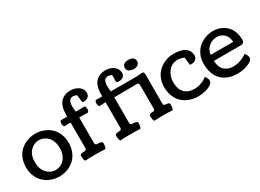

<svg xmlns="http://www.w3.org/2000/svg" viewBox="-30 -1437 2884 2132"><g transform="rotate(-30 1412.0 -371.0)"><path d="M291 -534.7Q343.3 -534.7 391.6 -517.1Q439.9 -499.5 478.8 -466.6Q517.6 -433.6 541 -380.4Q564.5 -327.1 564.5 -261.2Q564.5 -195.3 541 -141.8Q517.6 -88.4 478.8 -55.2Q439.9 -22 391.6 -4.4Q343.3 13.2 291 13.2Q238.3 13.2 189.9 -4.4Q141.6 -22 102.5 -55.2Q63.5 -88.4 40 -141.8Q16.6 -195.3 16.6 -261.2Q16.6 -327.1 40 -380.4Q63.5 -433.6 102.5 -466.6Q141.6 -499.5 189.9 -517.1Q238.3 -534.7 291 -534.7ZM290 -70.3Q320.8 -70.3 349.1 -82.5Q377.4 -94.7 400.1 -117.9Q422.9 -141.1 436.5 -178.2Q450.2 -215.3 450.2 -261.2Q450.2 -307.1 436.5 -344.2Q422.9 -381.3 400.1 -404.3Q377.4 -427.2 349.1 -439.5Q320.8 -451.7 290 -451.7Q225.6 -451.7 178.2 -401.4Q130.9 -351.1 130.9 -261.2Q130.9 -171.4 178.2 -120.8Q225.6 -70.3 290 -70.3Z M805.7 -445.3V-122.6Q805.7 -115.2 806.4 -111.1Q807.1 -106.9 809.8 -101.6Q812.5 -96.2 819.3 -93.5Q826.2 -90.8 836.9 -90.8Q861.3 -90.8 878.9 -85Q896.5 -79.1 896.5 -67.4Q896.5 -10.3 880.4 3.9Q827.1 0 755.4 0Q668.5 0 625.5 3.9Q609.4 -10.7 609.4 -67.4Q609.4 -79.1 625.5 -85Q641.6 -90.8 664.1 -90.8Q683.1 -90.8 689 -98.9Q694.8 -106.9 694.8 -121.6V-445.3H688Q627 -444.3 624 -441.9Q599.6 -441.9 599.6 -483.9Q599.6 -515.6 615.7 -521.5Q626.5 -520.5 678.7 -520.5H694.8V-547.4Q694.8 -595.7 705.1 -632.8Q715.3 -669.9 732.2 -692.6Q749 -715.3 772.5 -729.7Q795.9 -744.1 819.6 -749.5Q843.3 -754.9 870.1 -754.9Q929.7 -754.9 973.1 -723.1Q1016.6 -691.4 1016.6 -641.6Q1016.6 -607.4 994.4 -589.8Q972.2 -572.3 939.9 -572.3Q927.2 -572.3 922.9 -576.2Q918.5 -580.1 918.5 -588.9L909.2 -671.4Q883.8 -684.1 861.3 -684.1Q829.1 -684.1 814.5 -659.2Q799.8 -634.3 799.8 -595.2Q799.8 -556.2 805.7 -521H852.5Q899.4 -521 915.5 -522.5Q931.6 -516.6 931.6 -484.9Q931.6 -442.9 907.2 -442.9Q905.8 -443.8 890.6 -444.6Q875.5 -445.3 860.8 -445.3H846.2Z M1554.2 -447.3Q1564.5 -444.8 1567.9 -435.5Q1571.3 -426.3 1571.3 -397.9V-121.6Q1571.3 -106.9 1565.4 -98.9Q1559.6 -90.8 1540.5 -90.8Q1522 -90.8 1508.8 -85Q1495.6 -79.1 1495.6 -67.4Q1495.6 -10.7 1511.7 3.9Q1568.8 0 1634.8 0Q1698.2 0 1742.2 3.9Q1758.3 -10.3 1758.3 -67.4Q1758.3 -79.1 1745.1 -85Q1731.9 -90.8 1713.4 -90.8Q1702.6 -90.8 1695.8 -93.5Q1689 -96.2 1686.3 -101.6Q1683.6 -106.9 1682.9 -111.1Q1682.1 -115.2 1682.1 -122.6V-478.5Q1682.1 -509.3 1677 -517.8Q1671.9 -526.4 1654.8 -526.4Q1653.3 -526.4 1627.4 -523.7Q1601.6 -521 1578.1 -521H1301.8H1254.9Q1249 -556.2 1249 -595.2Q1249 -634.3 1263.7 -659.2Q1278.3 -684.1 1310.5 -684.1Q1333 -684.1 1358.4 -671.4Q1358.4 -653.8 1358.2 -626.2Q1357.9 -598.6 1357.9 -588.9Q1357.9 -580.1 1364.3 -576.2Q1370.6 -572.3 1389.2 -572.3Q1421.4 -572.3 1443.6 -588.6Q1465.8 -605 1465.8 -636.7Q1465.8 -689 1422.4 -721.9Q1378.9 -754.9 1319.3 -754.9Q1292.5 -754.9 1268.8 -749.5Q1245.1 -744.1 1221.7 -729.7Q1198.2 -715.3 1181.4 -692.6Q1164.6 -669.9 1154.3 -632.8Q1144 -595.7 1144 -547.4V-520.5H1127.9Q1075.7 -520.5 1064.9 -521.5Q1048.8 -515.6 1048.8 -483.9Q1048.8 -441.9 1073.2 -441.9Q1074.7 -442.9 1090.6 -443.8Q1106.4 -444.8 1122.1 -445.3H1137.2H1144V-121.6Q1144 -106.9 1138.2 -98.9Q1132.3 -90.8 1113.3 -90.8Q1090.8 -90.8 1074.7 -85Q1058.6 -79.1 1058.6 -67.4Q1058.6 -10.7 1074.7 3.9Q1117.7 0 1204.6 0Q1276.4 0 1329.6 3.9Q1345.7 -10.3 1345.7 -67.4Q1345.7 -79.1 1328.1 -85Q1310.5 -90.8 1286.1 -90.8Q1275.4 -90.8 1268.6 -93.5Q1261.7 -96.2 1259 -101.6Q1256.3 -106.9 1255.6 -111.1Q1254.9 -115.2 1254.9 -122.6V-445.3H1295.4Q1457.5 -446.3 1554.2 -447.3ZM1601.6 -607.9Q1589.8 -607.9 1577.6 -610.1Q1565.4 -612.3 1551 -618.2Q1536.6 -624 1527.6 -636.7Q1518.6 -649.4 1518.6 -667Q1518.6 -727.1 1599.6 -727.1Q1622.6 -727.1 1638.4 -721.2Q1654.3 -715.3 1661.9 -705.6Q1669.4 -695.8 1672.4 -686.5Q1675.3 -677.2 1675.3 -666.5Q1675.3 -644.5 1661.6 -630.4Q1647.9 -616.2 1632.6 -612.1Q1617.2 -607.9 1601.6 -607.9Z M2259.8 -404.3Q2259.8 -375.5 2239.5 -355.5Q2219.2 -335.4 2175.8 -335.4Q2165.5 -335.4 2163.3 -340.1Q2161.1 -344.7 2159.2 -364.7L2151.9 -434.6Q2148.4 -437 2142.3 -440.2Q2136.2 -443.4 2115 -449Q2093.8 -454.6 2070.3 -454.6Q1996.1 -454.6 1950.4 -397.2Q1904.8 -339.8 1904.8 -260.7Q1904.8 -175.3 1949.2 -127.4Q1993.7 -79.6 2077.6 -79.6Q2116.7 -79.6 2162.8 -96.2Q2209 -112.8 2238.3 -138.7Q2266.1 -106 2266.1 -76.2Q2266.1 -51.8 2237.3 -30.8Q2208.5 -9.8 2163.3 1.7Q2118.2 13.2 2069.3 13.2Q2012.7 13.2 1962.6 -4.6Q1912.6 -22.5 1874 -56.4Q1835.4 -90.3 1813 -144.3Q1790.5 -198.2 1790.5 -266.1Q1790.5 -329.1 1814.2 -381.1Q1837.9 -433.1 1877 -466.1Q1916 -499 1964.6 -516.8Q2013.2 -534.7 2064.5 -534.7Q2116.7 -534.7 2155.5 -524.2Q2194.3 -513.7 2216.6 -495.1Q2238.8 -476.6 2249.3 -453.9Q2259.8 -431.2 2259.8 -404.3Z M2806.2 -288.6Q2806.2 -266.1 2794.7 -254.2Q2783.2 -242.2 2751.5 -242.2H2414.6Q2416.5 -197.8 2430.2 -165.5Q2443.8 -133.3 2466.3 -115Q2488.8 -96.7 2515.6 -88.1Q2542.5 -79.6 2574.2 -79.6Q2618.7 -79.6 2665 -95.2Q2711.4 -110.8 2749 -139.2Q2776.9 -106.4 2776.9 -74.7Q2776.9 -53.7 2749 -33.4Q2721.2 -13.2 2673.8 0Q2626.5 13.2 2575.2 13.2Q2533.2 13.2 2495.4 4.9Q2457.5 -3.4 2421.1 -24.2Q2384.8 -44.9 2358.4 -76.7Q2332 -108.4 2315.9 -158.2Q2299.8 -208 2299.8 -271Q2299.8 -332.5 2323.2 -383.8Q2346.7 -435.1 2385.3 -467.5Q2423.8 -500 2471.4 -517.6Q2519 -535.2 2569.3 -535.2Q2606.4 -535.2 2640.6 -525.9Q2674.8 -516.6 2705.1 -496.8Q2735.4 -477.1 2757.8 -448.5Q2780.3 -419.9 2793.2 -378.9Q2806.2 -337.9 2806.2 -288.6ZM2707.5 -317.9Q2703.1 -385.7 2664.8 -421.1Q2626.5 -456.5 2573.2 -456.5Q2516.6 -456.5 2470.5 -418.7Q2424.3 -380.9 2417.5 -317.9Z"/></g></svg>

Font: Coustard
Style: Regular
Weight: 400
Foundry: vernon adams
Version: Version 1.001